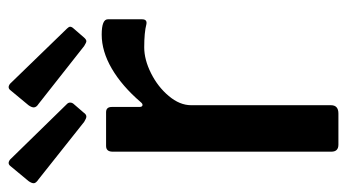

<svg xmlns="http://www.w3.org/2000/svg" viewBox="-199 -595 792 438"><g transform="rotate(-90 197.0 -376.0)"><path d="M70 -16V-515Q70 -530 83 -530H160Q172 -530 172 -517V-454Q172 -448 175.5 -447Q179 -446 183 -451Q220 -494 259.5 -517Q299 -540 337 -540Q372 -540 372 -526V-448Q372 -436 361 -438Q342 -443 308 -443Q280 -443 249 -427.5Q218 -412 197 -387Q176 -362 176 -336V-17Q176 0 157 0H86Q70 0 70 -16ZM52 -749 179 -619Q182 -616 182 -612Q182 -607 178 -603L159 -581Q155 -575 150 -575Q146 -575 138 -580L7 -684Q-2 -690 -2 -695Q-2 -700 3 -707L37 -748Q43 -756 52 -749ZM225 -749 351 -619Q355 -615 355 -612Q355 -608 350 -603L331 -581Q326 -575 322 -575Q319 -575 311 -580L179 -684Q171 -689 171 -695Q171 -700 176 -707L210 -748Q216 -756 225 -749Z"/></g></svg>

Font: Libre Franklin Medium
Style: Regular
Weight: 500
Designer: Pablo Impallari, Rodrigo Fuenzalida
Foundry: Impallari Type
Version: Version 1.002; ttfautohint (v1.5)